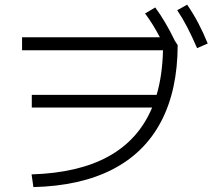

<svg xmlns="http://www.w3.org/2000/svg" viewBox="-20 -802 904 811"><path d="M622.6 -347.7H114.3V-401.4H641.6Q666 -483.9 668.5 -589.8H73.2V-644.5H655.3Q626 -700.7 592.8 -745.1L635.7 -770.5Q679.2 -711.4 718.3 -630.4L730.5 -611.3Q730 -420.9 660.4 -288.6Q590.8 -156.2 455.1 -86.4Q319.3 -16.6 121.1 -11.7L113.3 -65.4Q311.5 -71.3 438.7 -141.6Q565.9 -211.9 622.6 -347.7ZM728.5 -758.8 770.5 -782.2Q796.9 -743.7 817.6 -704.3Q838.4 -665 857.4 -618.2L812.5 -598.6Q790.5 -649.4 771 -687Q751.5 -724.6 728.5 -758.8Z"/></svg>

Font: Pretendard GOV Light
Style: Regular
Weight: 300
Designer: Base glyphs from Inter by Rasmus Andersson; Hangeul glyphs from Noto Sans CJK(Source Han Sans) by Jang Soo-young and Kan
Foundry: Kil Hyung-jin
Version: Version 1.309